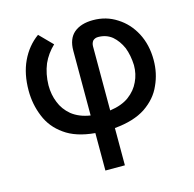

<svg xmlns="http://www.w3.org/2000/svg" viewBox="-109 -664 988 980"><g transform="rotate(-15 384.5 -174.0)"><path d="M169 -45Q109 -87 83 -152Q56 -217 56 -290Q56 -378 87 -444Q119 -512 176 -553L243 -485Q204 -448 183 -401Q162 -350 161 -290Q161 -240 178 -199Q194 -157 231 -126Q270 -95 329 -86V-428Q329 -491 365 -522Q402 -553 466 -553Q536 -553 591 -517Q647 -482 680 -420Q713 -357 713 -277Q713 -206 685 -146Q659 -85 596 -42Q534 -1 432 8V205H329V7Q228 -2 169 -45ZM533 -122Q572 -151 590 -191Q609 -230 609 -277Q607 -329 591 -371Q573 -412 543 -438Q512 -463 469 -463Q452 -463 441 -452Q432 -440 432 -423V-85Q495 -94 533 -122Z"/></g></svg>

Font: Sinter Medium
Style: Regular
Weight: 500
Foundry: Adobe & rsms
Version: Version 1.000